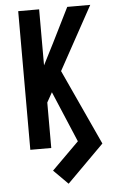

<svg xmlns="http://www.w3.org/2000/svg" viewBox="-61 -777 623 1014"><g transform="rotate(-5 250.0 -269.5)"><path d="M261 196 185 120 329 -23 215 -293 186 -241V0H75V-735H186V-438L244 -552L335 -735H457L273 -400L457 0Z"/></g></svg>

Font: Iosevka Fixed
Style: Bold
Weight: 700
Monospace: yes
Designer: Belleve Invis
Foundry: Belleve Invis
Version: Version 32.3.0